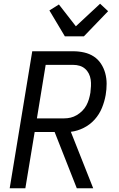

<svg xmlns="http://www.w3.org/2000/svg" viewBox="-20 -1010 640 1030"><path d="M480 0H392L273 -302H166L116 0H32L153 -735H373Q403 -735 431.5 -728.5Q460 -722 483 -707Q506 -692 521.5 -668.5Q537 -645 544.5 -617.5Q552 -590 552 -560.5Q552 -531 547 -501Q541 -466 527 -431.5Q513 -397 488 -369Q463 -341 429 -324Q395 -307 360 -303ZM325 -375Q342 -375 359 -379Q376 -383 392 -392.5Q408 -402 421.5 -415.5Q435 -429 443.5 -445Q452 -461 457 -478Q462 -495 465 -513Q467 -530 468 -548Q469 -566 466.5 -583Q464 -600 456.5 -615Q449 -630 436.5 -641Q424 -652 407.5 -657Q391 -662 373 -662H225L178 -375ZM328 -815 245 -954 296 -986 387 -869 517 -990 560 -950 430 -815Z"/></svg>

Font: Iosevka Aile Oblique
Style: Regular
Weight: 400
Italic angle: -9°
Designer: Belleve Invis
Foundry: Belleve Invis
Version: Version 31.1.0; ttfautohint (v1.8.4)